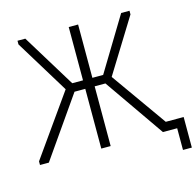

<svg xmlns="http://www.w3.org/2000/svg" viewBox="-117 -821 1091 1068"><g transform="rotate(-15 429.0 -287.5)"><path d="M424 -393H486L672 -700H720V-679L529 -370L755 -51H858V125H807V0H725L486 -344H424V0H370V-344H308L68 0H17V-21L264 -370L75 -679V-700H120L308 -393H370V-700H424Z"/></g></svg>

Font: Tilda Sans Light
Style: Regular
Weight: 300
Designer: ParaType Ltd
Foundry: ParaType Ltd
Version: Version 1.009